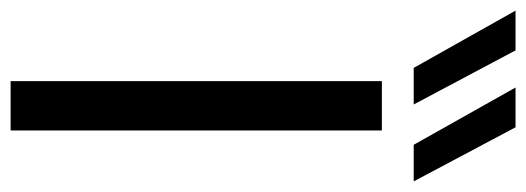

<svg xmlns="http://www.w3.org/2000/svg" viewBox="-373 -657 992 362"><g transform="rotate(90 123.0 -476.0)"><path d="M188 -700V0H95V-700ZM70 -760 -38 -952H37L139 -760ZM215 -760 107 -952H182L284 -760Z"/></g></svg>

Font: Goli
Style: Regular
Weight: 400
Designer: jaikishan Patel
Foundry: MagicType
Version: Version 1.000